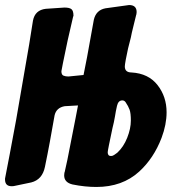

<svg xmlns="http://www.w3.org/2000/svg" viewBox="-64 -746 696 763"><path d="M319 -3Q273 -3 224 -13Q191 -21 191 -49L192 -60L193 -62L204 -112L237 -280L246 -327L193 -324Q160 -318 153 -288L134 -182Q125 -133 114.5 -82.5Q104 -32 60 -21L-7 -7Q-10 -6 -18 -6Q-43 -6 -44 -31Q-44 -35 -44 -36.5Q-44 -38 -25 -135L0 -269L52 -570L67 -664Q75 -706 118 -711L192 -716Q212 -716 220 -709.5Q228 -703 228 -683Q227 -682 226.5 -679.5Q226 -677 205 -586Q180 -467 180 -463Q180 -449 188 -445.5Q196 -442 208 -442L268 -448L282 -519L309 -668Q318 -706 355 -713L449 -726Q479 -726 479 -698L478 -689L477 -686Q472 -667 469 -653.5Q466 -640 464 -633Q462 -626 460 -616.5Q458 -607 456 -597Q444 -554 436 -510Q432 -488 432 -482Q432 -458 459 -458Q526 -454 562 -408Q598 -362 598 -300Q598 -251 578 -198Q547 -117 489 -64Q422 -3 319 -3ZM377 -126Q384 -126 390 -130.5Q396 -135 402 -139Q427 -162 441.5 -198.5Q456 -235 456 -267Q456 -296 451 -310Q446 -324 435 -340Q430 -347 422 -347Q406 -347 401 -325.5Q396 -304 393 -284Q389 -260 383 -237Q364 -148 364 -141Q364 -126 377 -126Z"/></svg>

Font: Bangerz
Style: Bold
Weight: 700
Designer: vernon adams
Foundry: Vernon Adams
Version: Version 2.10;February 7, 2025;FontCreator 13.0.0.2683 64-bit